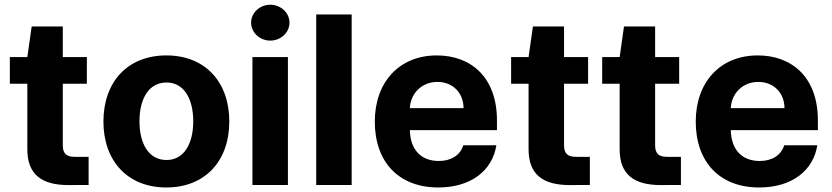

<svg xmlns="http://www.w3.org/2000/svg" viewBox="-20 -789 3547 819"><path d="M350.5 -545.5H247.9V-676.1H115.1L96.6 -545.5H22V-431.8H96.6V-152C96.6 -45.1 157.3 1.1 274.1 0.4L358 0V-120H299C264.6 -120 247.9 -132.8 247.9 -169V-431.8H350.5Z M689.6 10.7C855.1 10.7 958.1 -102.6 958.1 -270.6C958.1 -439.6 855.1 -552.6 689.6 -552.6C524.1 -552.6 421.2 -439.6 421.2 -270.6C421.2 -102.6 524.1 10.7 689.6 10.7ZM574.9 -271.7C574.9 -366.8 614 -437.1 690.3 -437.1C765.3 -437.1 804.3 -366.8 804.3 -271.7C804.3 -176.5 765.3 -106.5 690.3 -106.5C614 -106.5 574.9 -176.5 574.9 -271.7Z M1056.8 0H1208.1V-545.5H1056.8ZM1051.1 -692.5C1051.1 -650.2 1088.1 -615.8 1132.8 -615.8C1177.9 -615.8 1214.8 -650.2 1214.8 -692.5C1214.8 -734.4 1177.9 -768.8 1132.8 -768.8C1088.1 -768.8 1051.1 -734.4 1051.1 -692.5Z M1480.1 -727.3H1328.8V0H1480.1Z M1849.4 10.7C1990.4 10.7 2080.6 -62.5 2097.3 -169.4H1956.3C1943.2 -126.8 1904.1 -102.3 1851.9 -102.3C1775.9 -102.3 1730.1 -150.2 1728.3 -234H2099.8V-275.6C2099.8 -460.9 1987.6 -552.6 1843.4 -552.6C1682.9 -552.6 1578.8 -438.6 1578.8 -270.2C1578.8 -97.3 1681.5 10.7 1849.4 10.7ZM1728.3 -327.8C1731.2 -390.3 1778.8 -439.6 1845.9 -439.6C1911.6 -439.6 1957 -392.8 1957.4 -327.8Z M2488.6 -545.5H2386V-676.1H2253.2L2234.7 -545.5H2160.2V-431.8H2234.7V-152C2234.7 -45.1 2295.5 1.1 2412.3 0.4L2496.1 0V-120H2437.1C2402.7 -120 2386 -132.8 2386 -169V-431.8H2488.6Z M2877.1 -545.5H2774.5V-676.1H2641.7L2623.2 -545.5H2548.7V-431.8H2623.2V-152C2623.2 -45.1 2683.9 1.1 2800.8 0.4L2884.6 0V-120H2825.6C2791.2 -120 2774.5 -132.8 2774.5 -169V-431.8H2877.1Z M3218.4 10.7C3359.4 10.7 3449.6 -62.5 3466.3 -169.4H3325.3C3312.1 -126.8 3273.1 -102.3 3220.9 -102.3C3144.9 -102.3 3099.1 -150.2 3097.3 -234H3468.8V-275.6C3468.8 -460.9 3356.5 -552.6 3212.4 -552.6C3051.8 -552.6 2947.8 -438.6 2947.8 -270.2C2947.8 -97.3 3050.4 10.7 3218.4 10.7ZM3097.3 -327.8C3100.1 -390.3 3147.7 -439.6 3214.8 -439.6C3280.5 -439.6 3326 -392.8 3326.3 -327.8Z"/></svg>

Font: GiG Sans
Style: Bold
Weight: 700
Designer: Andreas Faust
Version: Version 1.100;FEAKit 1.0